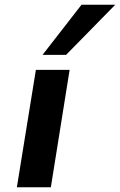

<svg xmlns="http://www.w3.org/2000/svg" viewBox="-20 -788 505 808"><path d="M51 0 131 -494H273L194 0ZM159 -557 323 -768H465L258 -557Z"/></svg>

Font: Nunito Sans 10pt Expanded
Style: Bold Italic
Weight: 700
Width: 7
Italic angle: -9°
Designer: Vernon Adams
Foundry: Vernon Adams
Version: Version 3.101;gftools[0.9.27]